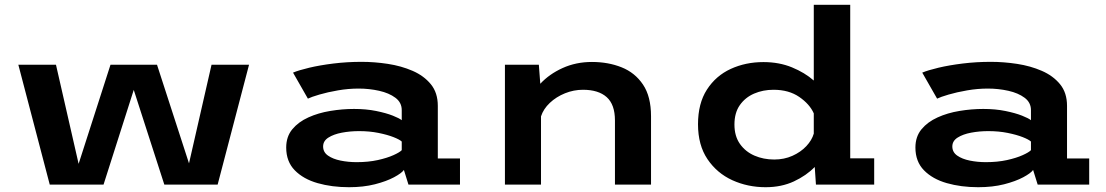

<svg xmlns="http://www.w3.org/2000/svg" viewBox="-20 -770 4615 801"><path d="M187.5 0 56.5 -500H213.5L308 -86.5L441 -500H635L768.5 -88.5L862.5 -500H1019L888 0H665.5L538 -395L412 0Z M1436 11Q1364.5 11 1305 -6Q1245.5 -23 1209.8 -59.5Q1174 -96 1174 -154.5Q1174 -200 1199.5 -230.8Q1225 -261.5 1266.5 -280.2Q1308 -299 1358 -307.2Q1408 -315.5 1457 -315.5Q1507.5 -315.5 1549.2 -307Q1591 -298.5 1618.8 -287.5Q1646.5 -276.5 1656 -268.5V-310.5Q1656 -342.5 1629.5 -362.2Q1603 -382 1561.8 -391.2Q1520.5 -400.5 1476 -400.5Q1433.5 -400.5 1390 -393Q1346.5 -385.5 1312.5 -375.5Q1278.5 -365.5 1264.5 -358.5L1202.5 -467Q1226 -477 1270.2 -487.5Q1314.5 -498 1371.2 -505Q1428 -512 1488.5 -512Q1542.5 -512 1598.2 -503.5Q1654 -495 1701.2 -474.5Q1748.5 -454 1777.5 -418.5Q1806.5 -383 1806.5 -328.5V-109H1899V0H1684L1665 -61Q1655.5 -47.5 1623.8 -30.5Q1592 -13.5 1544 -1.2Q1496 11 1436 11ZM1468 -93.5Q1516.5 -93.5 1556 -102.2Q1595.5 -111 1621.5 -122.8Q1647.5 -134.5 1656 -143.5V-179.5Q1647 -188 1621.5 -198Q1596 -208 1558.8 -215.5Q1521.5 -223 1478 -223Q1440.5 -223 1406.2 -216.5Q1372 -210 1350 -196Q1328 -182 1328 -159Q1328 -135 1348.5 -120.8Q1369 -106.5 1401 -100Q1433 -93.5 1468 -93.5Z M2086.5 0V-500H2228L2234 -420.5Q2271.5 -461 2327.2 -486.2Q2383 -511.5 2449.5 -511.5Q2517.5 -511.5 2573.2 -489.2Q2629 -467 2662.5 -417.2Q2696 -367.5 2696 -285V0H2545.5V-267.5Q2545.5 -334 2511 -364.8Q2476.5 -395.5 2412 -395.5Q2373.5 -395.5 2337 -380.8Q2300.5 -366 2273.8 -340.8Q2247 -315.5 2237 -284.5V0Z M3174 11Q3099.5 11 3035.2 -18.2Q2971 -47.5 2931.5 -106Q2892 -164.5 2892 -251.5Q2892 -338.5 2929.2 -396.2Q2966.5 -454 3028.5 -482.5Q3090.5 -511 3165 -511Q3230.5 -511 3284 -489Q3337.5 -467 3375 -434V-750H3527V-109.5H3627V0H3384L3379 -73.5Q3344 -37.5 3292 -13.2Q3240 11 3174 11ZM3044 -250.5Q3044 -202 3067 -169.5Q3090 -137 3127.5 -120.8Q3165 -104.5 3210 -104.5Q3251.5 -104.5 3286 -120Q3320.5 -135.5 3343.8 -160.2Q3367 -185 3375 -212.5V-297Q3358 -335.5 3314.5 -365.5Q3271 -395.5 3207 -395.5Q3163 -395.5 3126 -379.5Q3089 -363.5 3066.5 -331.5Q3044 -299.5 3044 -250.5Z M4061 11Q3989.5 11 3930 -6Q3870.5 -23 3834.8 -59.5Q3799 -96 3799 -154.5Q3799 -200 3824.5 -230.8Q3850 -261.5 3891.5 -280.2Q3933 -299 3983 -307.2Q4033 -315.5 4082 -315.5Q4132.5 -315.5 4174.2 -307Q4216 -298.5 4243.8 -287.5Q4271.5 -276.5 4281 -268.5V-310.5Q4281 -342.5 4254.5 -362.2Q4228 -382 4186.8 -391.2Q4145.5 -400.5 4101 -400.5Q4058.5 -400.5 4015 -393Q3971.5 -385.5 3937.5 -375.5Q3903.5 -365.5 3889.5 -358.5L3827.5 -467Q3851 -477 3895.2 -487.5Q3939.5 -498 3996.2 -505Q4053 -512 4113.5 -512Q4167.5 -512 4223.2 -503.5Q4279 -495 4326.2 -474.5Q4373.5 -454 4402.5 -418.5Q4431.5 -383 4431.5 -328.5V-109H4524V0H4309L4290 -61Q4280.5 -47.5 4248.8 -30.5Q4217 -13.5 4169 -1.2Q4121 11 4061 11ZM4093 -93.5Q4141.5 -93.5 4181 -102.2Q4220.5 -111 4246.5 -122.8Q4272.5 -134.5 4281 -143.5V-179.5Q4272 -188 4246.5 -198Q4221 -208 4183.8 -215.5Q4146.5 -223 4103 -223Q4065.5 -223 4031.2 -216.5Q3997 -210 3975 -196Q3953 -182 3953 -159Q3953 -135 3973.5 -120.8Q3994 -106.5 4026 -100Q4058 -93.5 4093 -93.5Z"/></svg>

Font: Trispace SemiExpanded SemiBold
Style: Regular
Weight: 600
Width: 6
Designer: Tyler Finck
Foundry: Etcetera Type Company
Version: Version 1.210; ttfautohint (v1.8.3)